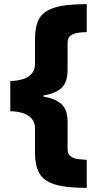

<svg xmlns="http://www.w3.org/2000/svg" viewBox="-20 -744 473 932"><path d="M401 168Q299 168 244.5 150.5Q190 133 170 95.5Q150 58 150 0V-121Q150 -151 132.5 -169.5Q115 -188 87.5 -196Q60 -204 30 -204V-351Q61 -351 88.5 -359Q116 -367 133 -385.5Q150 -404 150 -434V-558Q150 -615 169.5 -652Q189 -689 243 -706.5Q297 -724 401 -724V-588Q381 -588 359.5 -585Q338 -582 323 -571.5Q308 -561 308 -536V-404Q308 -343 277.5 -316Q247 -289 191 -281V-275Q248 -266 278 -239Q308 -212 308 -155V-20Q308 4 323 15Q338 26 360 28.5Q382 31 401 32Z"/></svg>

Font: Noto Sans Georgian Black
Style: Regular
Weight: 900
Designer: Monotype Design Team, Akaki Razmadze
Foundry: Google LLC
Version: Version 2.005; ttfautohint (v1.8.4.7-5d5b)